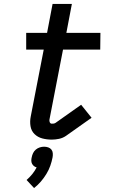

<svg xmlns="http://www.w3.org/2000/svg" viewBox="-20 -697 590 975"><path d="M243 12Q218 12 195 6Q172 0 155.5 -16Q139 -32 135 -56Q131 -80 136 -105L202 -445H113V-530H219L247 -677H345L317 -530H490L489 -445H300L231 -89Q230 -82 233 -75.5Q236 -69 243 -69Q248 -69 252.5 -69.5Q257 -70 262 -73L392 -165L445 -99L315 -7Q299 4 280 8Q261 12 243 12ZM153 258 115 217Q131 203 144 187Q157 171 166 153Q158 151 152 146Q146 141 142.5 134Q139 127 139 118.5Q139 110 141 102Q143 91 148 80.5Q153 70 162 62.5Q171 55 182 51.5Q193 48 204 48Q215 48 225 51.5Q235 55 241 62.5Q247 70 248 80.5Q249 91 247 102Q243 123 235.5 144.5Q228 166 215.5 186.5Q203 207 187.5 225Q172 243 153 258Z"/></svg>

Font: Lode Dark Term
Style: Bold Italic
Weight: 700
Italic angle: -11°
Monospace: yes
Designer: Belleve Invis
Foundry: Belleve Invis
Version: Version 29.2.0